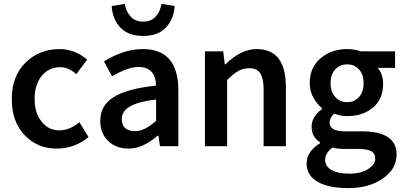

<svg xmlns="http://www.w3.org/2000/svg" viewBox="-20 -757 2087 994"><path d="M287.1 -502.9Q367.2 -502.9 431.2 -448.2L375 -373Q334 -409.2 293 -409.2Q232.9 -409.2 196 -364Q159.2 -318.8 159.2 -245.4Q159.2 -171.9 195.6 -127Q231.9 -82 285.9 -82Q339.8 -82 391.1 -124L438 -47.9Q368.7 12.2 271.7 12.2Q174.8 12.2 107.9 -56.9Q41 -126 41 -244.6Q41 -363.3 112.5 -433.1Q184.1 -502.9 287.1 -502.9Z M721.2 -570.8Q643.1 -571.3 602.5 -615.2Q562 -659.2 558.1 -726.1L626 -736.8Q631.8 -697.8 656.2 -671.4Q680.7 -645 721.2 -645Q762.2 -645 786.1 -671.4Q810.1 -697.8 815.9 -736.8L884.3 -726.1Q880.4 -659.2 839.8 -615.2Q799.3 -571.3 721.2 -570.8ZM681.2 -78.1Q729 -78.1 788.1 -131.8V-242.2Q692.4 -230 651.4 -205.1Q610.4 -180.2 610.4 -141.1Q610.4 -78.1 681.2 -78.1ZM720.2 -502.9Q902.3 -502.9 903.3 -291V0H808.1L800.3 -54.2H796.4Q717.8 12.2 648.4 12.2Q579.1 12.2 539.1 -27.8Q499 -67.9 499 -131.8Q499 -210.9 568.4 -254.4Q637.7 -297.9 788.1 -314Q784.2 -410.2 698.2 -410.2Q641.1 -410.2 560.1 -361.8L518.1 -439Q620.1 -502.9 720.2 -502.9Z M1041 0V-491.2H1135.7L1143.6 -424.8H1147.9Q1228 -502.9 1308.6 -502.9Q1459.5 -502.9 1460 -308.1V0H1344.7V-293Q1344.7 -353 1326.7 -378.4Q1308.6 -403.8 1273.4 -403.8Q1238.3 -403.8 1214.1 -389.9Q1189.9 -376 1155.8 -342.8V0Z M1835.4 14.2H1768.6Q1728.5 14.2 1701.2 6.8Q1663.1 35.6 1663.3 70.3Q1663.6 105 1697 123.5Q1730.5 142.1 1789.1 142.1Q1847.7 142.1 1885 118.7Q1922.4 95.2 1922.4 65.7Q1922.4 36.1 1900.9 25.1Q1879.4 14.2 1835.4 14.2ZM1715.8 -254.6Q1740.2 -228 1777.3 -228Q1814.5 -228 1838.4 -254.4Q1862.3 -280.8 1862.3 -326.4Q1862.3 -372.1 1838.4 -397.9Q1814.5 -423.8 1777.3 -423.8Q1740.2 -423.8 1715.8 -397.9Q1691.4 -372.1 1691.4 -326.7Q1691.4 -281.2 1715.8 -254.6ZM1637.2 -16.1V-20Q1593.3 -47.9 1593.3 -100.8Q1593.3 -153.8 1647.5 -192.9V-196.8Q1620.6 -217.8 1602.1 -252Q1583.5 -286.1 1583.5 -327.1Q1583.5 -408.2 1639.9 -455.6Q1696.3 -502.9 1777.3 -502.9Q1815.4 -502.9 1849.1 -491.2H2025.4V-405.8H1935.5Q1963.4 -372.6 1963.4 -323.2Q1963.4 -244.1 1910.9 -200Q1858.4 -155.8 1777.3 -155.8Q1742.2 -155.8 1710.4 -168.9Q1686.5 -147.9 1686.5 -122.1Q1686.5 -77.1 1766.1 -77.1H1853.5Q2033.7 -77.1 2033.2 43.9Q2033.2 118.2 1961.4 167.5Q1889.6 216.8 1784.7 216.8Q1679.7 216.8 1623.5 183.8Q1567.4 150.9 1567.4 89.4Q1567.4 27.8 1637.2 -16.1Z"/></svg>

Font: SourceSansPro-Semibold
Style: Regular
Weight: 600
Designer: Paul D. Hunt
Foundry: Adobe Systems Incorporated
Version: Version 2.020;PS 2.0;hotconv 1.0.86;makeotf.lib2.5.63406